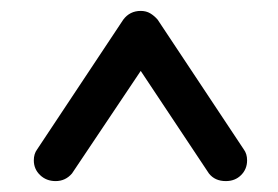

<svg xmlns="http://www.w3.org/2000/svg" viewBox="-20 -802 509 352"><path d="M82 -470Q65 -470 53.5 -481Q42 -492 42 -508Q42 -514 43.5 -519Q45 -524 48 -528L206 -766Q218 -782 238 -782Q248 -782 255.5 -777.5Q263 -773 269 -766L427 -528Q433 -520 433 -508Q433 -492 422 -481Q411 -470 394 -470Q374 -470 363 -484L238 -672L112 -484Q100 -470 82 -470Z"/></svg>

Font: Comfortaa
Style: Regular
Weight: 400
Designer: Johan Aakerlund
Foundry: Johan Aakerlund
Version: Version 3.104; ttfautohint (v1.8.1.43-b0c9)